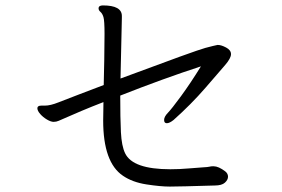

<svg xmlns="http://www.w3.org/2000/svg" viewBox="-20 -714 1040 709"><path d="M722 -469Q584 -424 424 -361Q424 -277 426.5 -226Q429 -175 442 -148Q470 -89 609 -89Q643 -89 676.5 -92Q710 -95 729 -96Q748 -97 753.5 -98.5Q759 -100 766 -100H769Q787 -100 812 -81Q822 -73 822 -61.5Q822 -50 810.5 -39.5Q799 -29 773 -29Q641 -25 607 -25Q573 -25 521 -33Q469 -41 434 -65Q361 -114 361 -269Q361 -283 361.5 -300.5Q362 -318 362 -337Q318 -320 280 -304L213 -275Q206 -272 197 -268Q188 -264 178 -264Q168 -264 153.5 -272.5Q139 -281 128.5 -293Q118 -305 118 -314.5Q118 -324 133 -324H146Q166 -324 196 -336Q226 -348 271 -365Q316 -382 363 -400Q364 -447 365 -493Q366 -539 366 -588.5Q366 -638 362 -651Q358 -664 351 -670Q344 -676 344 -683Q344 -694 360 -694Q430 -694 430 -655V-648Q430 -642 429 -601.5Q428 -561 425 -424Q704 -528 738 -537Q772 -546 783 -548H785Q797 -548 815 -538.5Q833 -529 833 -514Q833 -499 811.5 -474Q790 -449 738 -389Q686 -329 621 -271Q606 -259 596 -259Q586 -259 586 -271Q586 -283 600 -297.5Q614 -312 648.5 -359Q683 -406 722 -469Z"/></svg>

Font: LXGW WenKai Mono Lite
Style: Regular
Weight: 400
Monospace: yes
Designer: LXGW / Fontworks Inc.
Foundry: LXGW / Fontworks Inc.
Version: Version 1.520; June 14, 2025